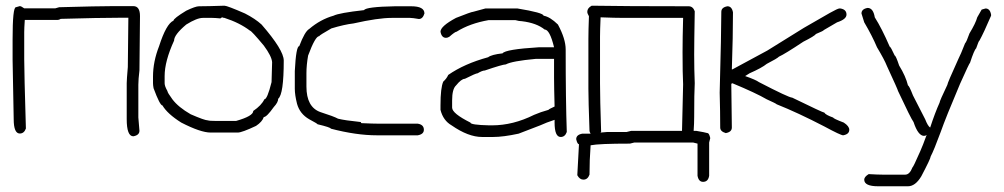

<svg xmlns="http://www.w3.org/2000/svg" viewBox="-20 -483 3540 677"><path d="M49.8 -461.4Q54.7 -461.4 65.4 -453.6H174.8L188.5 -457.5Q327.1 -461.4 377.9 -461.4H450.2Q473.6 -461.4 473.6 -426.3Q473.6 -392.6 471.7 -234.9Q467.8 -202.6 467.8 -184.1V-68.8Q471.7 -24.9 471.7 -22Q471.7 -6.3 450.2 -2.4Q426.8 -2.4 426.8 -63V-189.9Q426.8 -201.2 430.7 -246.6Q430.7 -267.1 432.6 -420.4H399.4Q330.6 -420.4 194.3 -416.5Q188 -412.6 182.6 -412.6H67.4Q65.4 -383.3 65.4 -369.6V-273.9Q65.4 -228.5 71.3 -29.8Q64.9 -12.2 49.8 -12.2Q28.3 -12.2 28.3 -63Q24.4 -250.5 24.4 -272V-344.2Q24.4 -457.5 36.1 -457.5Z M771.5 -462.9Q780.8 -462.9 843.8 -435.5Q879.9 -417 902.3 -396.5Q980.5 -306.6 980.5 -269.5Q980.5 -150.4 960.9 -134.8Q960.9 -122.1 945.3 -105.5Q920.4 -70.3 910.2 -70.3Q904.8 -53.7 882.8 -39.1Q833 -15.6 818.4 -15.6H722.7Q687.5 -15.6 619.1 -50.8Q570.3 -81.5 552.7 -111.3Q543.9 -111.3 521.5 -171.9Q519.5 -182.6 519.5 -189.5V-212.9Q519.5 -265.6 541 -320.3Q566.4 -399.4 591.8 -410.2Q591.8 -418 636.7 -445.3Q669.4 -460.9 681.6 -460.9H683.6Q711.9 -460.9 771.5 -462.9ZM757.8 -418Q738.3 -419.9 728.5 -419.9H695.3Q674.3 -419.9 636.7 -396.5Q593.8 -360.4 593.8 -339.8Q560.5 -267.1 560.5 -214.8V-189.5Q560.5 -179.2 570.3 -162.1Q570.3 -156.7 587.9 -132.8Q608.9 -105 652.3 -80.1Q701.7 -58.6 712.9 -58.6Q718.8 -56.6 740.2 -56.6H812.5Q873 -73.7 873 -91.8Q901.9 -111.3 912.1 -132.8Q922.4 -132.8 937.5 -193.4Q939.5 -260.7 939.5 -263.7Q938 -284.7 910.2 -322.3Q866.2 -375 861.3 -375Q824.7 -402.8 771.5 -419.9Q767.1 -419.9 763.7 -421.9Q757.8 -419.9 757.8 -418Z M1373 -460.9H1429.7Q1476.6 -460.9 1476.6 -435.5Q1470.7 -416 1457 -416Q1434.6 -419.9 1425.8 -419.9H1361.3Q1313 -419.9 1226.6 -400.4Q1193.4 -396.5 1148.4 -382.8Q1105.5 -358.4 1105.5 -355.5Q1091.8 -355.5 1066.4 -287.1Q1060.5 -253.4 1060.5 -224.6V-177.7Q1060.5 -105.5 1109.4 -87.9Q1158.2 -72.3 1171.9 -64.5Q1194.8 -58.6 1252 -52.7L1253.9 -48.8Q1295.9 -46.9 1316.4 -46.9H1453.1Q1474.6 -43.5 1474.6 -25.4Q1474.6 -9.8 1453.1 -5.9H1308.6Q1236.3 -5.9 1146.5 -29.3Q1146.5 -33.7 1099.6 -44.9Q1099.6 -46.9 1070.3 -62.5Q1037.1 -81.5 1027.3 -117.2Q1019.5 -148.4 1019.5 -169.9V-232.4Q1023.9 -320.3 1035.2 -320.3Q1054.7 -372.1 1070.3 -380.9Q1109.9 -414.6 1156.2 -427.7Q1175.8 -437.5 1263.7 -447.3Q1270.5 -459 1373 -460.9Z M1691.4 -453.1H1804.7Q1896.5 -438 1896.5 -427.7Q1919.4 -423.8 1947.3 -396.5Q1974.6 -345.7 1974.6 -308.6Q1974.6 -130.9 1978.5 -17.6Q1972.2 0 1957 0Q1935.5 0 1935.5 -50.8V-60.5Q1905.8 -50.8 1884.8 -41L1808.6 -11.7Q1754.4 0 1718.8 0H1679.7Q1631.3 0 1572.3 -41Q1542.5 -58.1 1533.2 -95.7V-111.3Q1533.2 -173.8 1543 -195.3Q1554.7 -205.6 1560.5 -218.8Q1617.2 -258.3 1701.2 -281.2Q1712.9 -290.5 1752 -294.9Q1761.7 -309.1 1880.9 -316.4H1933.6Q1918.5 -378.9 1900.4 -378.9Q1872.1 -401.9 1820.3 -408.2Q1810.5 -408.2 1796.9 -412.1H1703.1Q1636.2 -400.4 1589.8 -371.1Q1584.5 -371.1 1564.5 -353.5Q1558.1 -349.6 1552.7 -349.6Q1537.1 -349.6 1533.2 -371.1Q1533.2 -390.6 1587.9 -419.9Q1642.1 -441.4 1648.4 -441.4ZM1574.2 -103.5Q1574.2 -83 1638.7 -50.8Q1638.7 -42.5 1705.1 -41H1714.8Q1789.1 -41 1863.3 -78.1Q1885.7 -87.9 1914.1 -95.7Q1914.1 -97.7 1935.5 -107.4Q1933.6 -178.2 1933.6 -209V-275.4H1869.1Q1784.7 -267.6 1763.7 -255.9Q1752.4 -255.9 1689.5 -234.4Q1680.7 -234.4 1664.1 -224.6Q1657.7 -224.6 1619.1 -205.1Q1606.9 -205.1 1587.9 -181.6Q1574.2 -168.9 1574.2 -128.9Z M2459 158.2Q2443.4 158.2 2439.5 136.7V23.4Q2425.8 19.5 2423.8 19.5H2216.8Q2203.1 23.4 2201.2 23.4Q2091.8 23.4 2062.5 29.3Q2058.6 82 2058.6 132.8Q2052.2 150.4 2037.1 150.4Q2023.9 150.4 2015.6 134.8L2021.5 25.4Q2015.6 25.4 2011.7 7.8Q2011.7 -7.8 2033.2 -11.7H2062.5Q2058.6 -18.1 2058.6 -21.5Q2054.7 -130.4 2054.7 -169.9V-345.7Q2054.7 -375 2056.6 -425.8Q2050.8 -435.5 2050.8 -441.4Q2050.8 -454.6 2066.4 -462.9Q2178.7 -460.9 2408.2 -460.9Q2423.3 -460.9 2429.7 -443.4Q2427.7 -332.5 2427.7 -291Q2427.7 -237.3 2429.7 -189.5Q2427.7 -156.2 2427.7 -70.3Q2427.7 -47.9 2425.8 -21.5H2435.5Q2464.8 -16.6 2474.6 -13.7Q2480.5 -13.7 2484.4 3.9Q2480.5 17.6 2480.5 19.5V136.7Q2477.1 158.2 2459 158.2ZM2097.7 -15.6 2121.1 -17.6H2189.5Q2203.1 -21.5 2205.1 -21.5H2384.8L2388.7 -185.5Q2386.7 -222.7 2386.7 -298.8Q2386.7 -349.1 2388.7 -419.9H2179.7Q2149.4 -419.9 2097.7 -421.9Q2095.7 -376 2095.7 -353.5V-189.5Q2095.7 -136.7 2099.6 -17.6Q2097.7 -17.6 2097.7 -15.6Z M2544.9 -460.9Q2560.5 -460.9 2564.5 -439.5Q2564.5 -354.5 2560.5 -238.3H2562.5L2685.5 -304.7L2814.5 -384.8L2906.2 -437.5Q2934.1 -453.1 2939.5 -453.1H2943.4Q2964.8 -449.7 2964.8 -431.6Q2964.8 -415 2931.6 -404.3L2884.8 -377Q2884.8 -374.5 2857.4 -363.3Q2851.6 -355.5 2812.5 -335.9Q2748 -293 2726.6 -283.2Q2720.7 -276.9 2683.6 -257.8Q2666.5 -243.7 2623 -224.6L2607.4 -214.8Q2645 -201.7 2656.2 -193.4Q2761.7 -138.7 2773.4 -138.7Q2881.8 -85.9 2886.7 -85.9Q2890.6 -78.1 2918 -68.4Q2918 -64.9 2955.1 -50.8Q2974.6 -38.1 2974.6 -25.4Q2974.6 -9.8 2953.1 -5.9Q2944.3 -5.9 2886.7 -37.1Q2792.5 -85.9 2718.8 -115.2Q2716.3 -118.2 2683.6 -132.8Q2646 -154.8 2562.5 -189.5Q2558.6 -189 2558.6 -185.5Q2560.5 -63.5 2560.5 -33.2Q2560.5 -17.6 2539.1 -13.7Q2519.5 -19.5 2519.5 -33.2Q2519.5 -88.4 2517.6 -156.2Q2523.4 -371.1 2523.4 -441.4Q2523.4 -457 2544.9 -460.9Z M3039.1 -455.1Q3059.1 -455.1 3064.5 -421.9Q3089.4 -382.8 3117.2 -318.4Q3120.6 -318.4 3134.8 -287.1Q3138.7 -287.1 3150.4 -252Q3173.8 -213.9 3181.6 -181.6Q3185.5 -181.6 3199.2 -146.5L3242.2 -62.5Q3251.5 -38.6 3259.8 -33.2Q3276.9 -85.4 3293 -121.1Q3293 -126.5 3320.3 -183.6Q3320.3 -189.5 3359.4 -275.4Q3366.7 -289.1 3382.8 -330.1Q3387.7 -334.5 3398.4 -365.2Q3420.4 -401.4 3425.8 -421.9L3441.4 -449.2L3455.1 -453.1Q3470.7 -453.1 3474.6 -431.6V-427.7Q3449.2 -368.2 3433.6 -339.8Q3431.2 -339.8 3421.9 -312.5Q3415 -306.6 3400.4 -261.7Q3398.4 -261.7 3365.2 -187.5Q3314.5 -67.9 3296.9 -17.6Q3272.9 47.4 3261.7 68.4Q3261.7 75.7 3228.5 138.7Q3207.5 173.8 3181.6 173.8H3076.2Q3027.3 173.8 3027.3 150.4Q3027.3 140.6 3043 130.9Q3075.2 132.8 3091.8 132.8H3171.9Q3187.5 132.8 3197.3 107.4Q3200.2 106.4 3224.6 50.8Q3234.4 28.8 3246.1 -3.9Q3248 -3.9 3248 -5.9L3238.3 -3.9Q3217.3 -3.9 3201.2 -52.7Q3191.9 -64.9 3146.5 -162.1Q3146.5 -165.5 3107.4 -250Q3098.6 -272.5 3072.3 -316.4Q3055.2 -356.9 3027.3 -404.3L3017.6 -435.5Q3017.6 -451.2 3039.1 -455.1Z"/></svg>

Font: CEF Fonts CJK Mono
Style: Regular
Weight: 400
Designer: PartyBoss (派对大魔王)
Version: Release 2.25